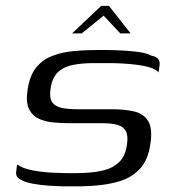

<svg xmlns="http://www.w3.org/2000/svg" viewBox="-20 -636 605 661"><path d="M38.8 -69.7Q58.1 -56 91.4 -49.7Q124.6 -43.3 160.4 -41.6Q196.3 -39.8 222.6 -39.8Q232.9 -39.8 245.8 -40Q258.6 -40.1 269.4 -40.8Q309.7 -42.3 340.7 -50.6Q371.7 -59 391.7 -79.4Q411.7 -99.9 417.1 -137.8Q421.8 -169.3 412.9 -185.1Q404 -200.8 383.7 -206.3Q363.5 -211.8 332.7 -211.8Q317.7 -211.8 301.4 -211.8Q285.1 -211.8 265.6 -211.8Q246.2 -211.8 222 -211.8Q193.5 -211.8 164.6 -214.4Q135.8 -217 113.5 -227.3Q91.3 -237.6 79.9 -260.5Q68.5 -283.4 74.7 -324.7Q81.3 -373.6 103.1 -401.6Q125 -429.7 158.8 -443.1Q192.6 -456.5 234.6 -460.2Q276.5 -464 324 -464Q352.3 -464 387.4 -462.8Q422.5 -461.5 453.8 -457.5Q485.1 -453.6 501.1 -444.4Q517 -441.7 523.9 -433.8Q530.8 -425.9 529.5 -413.6Q529.5 -410.4 528.6 -404.9Q527.7 -399.5 527 -394.3Q526.2 -389.1 525.5 -386.6Q518.3 -396.8 498.2 -403.1Q478.2 -409.5 452.3 -412.8Q426.4 -416.2 402 -417.4Q377.5 -418.7 361.2 -418.7H302.4Q265 -418.7 233.3 -413Q201.5 -407.2 180.5 -388.4Q159.4 -369.5 154 -330.1Q149.3 -299.2 159.6 -284.1Q170 -269.1 192.6 -264.5Q215.2 -259.9 246.7 -259.9Q285.9 -259.9 315.6 -259.9Q345.4 -259.9 365 -259.9Q408.8 -259.9 441.5 -252.4Q474.1 -244.9 490 -219.5Q505.9 -194 497.6 -139.7Q490.4 -86.7 462.7 -56Q434.9 -25.4 392.6 -12.3Q350.3 0.7 297.8 3.7Q272.6 5.5 250 5.6Q227.3 5.7 202.4 5.5Q178.8 5.2 149.5 3.3Q120.2 1.5 93.5 -3.5Q66.8 -8.4 50.4 -17.6Q34 -26.9 35.5 -42.7ZM228.1 -521 328.5 -615.8H355.2L429.8 -521H394.2L336.8 -582.1L261.3 -521Z"/></svg>

Font: Genos Thin
Style: Italic
Weight: 100
Italic angle: -8°
Designer: Robert E. Leuschke
Foundry: Robert E. Leuschke
Version: Version 1.010